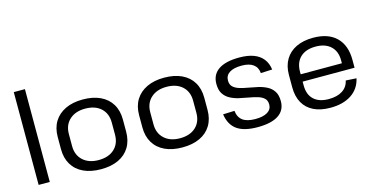

<svg xmlns="http://www.w3.org/2000/svg" viewBox="-75 -1105 2882 1479"><g transform="rotate(-15 1366.5 -366.0)"><path d="M173.1 -740V0H84.2V-740Z M581.5 7.9Q500.5 7.9 442.2 -19.5Q383.9 -46.9 352.8 -98.5Q321.7 -150.1 321.7 -221.4V-318.6Q321.7 -389.9 353.2 -441.1Q384.8 -492.2 443.1 -520.1Q501.4 -547.9 581.5 -547.9Q662.7 -547.9 721 -520.5Q779.3 -493.1 810.4 -441.5Q841.5 -389.9 841.5 -318.6V-221.4Q841.5 -150.1 810.4 -98.5Q779.3 -46.9 721 -19.5Q662.7 7.9 581.5 7.9ZM581.5 -65.1Q660.8 -65.1 706.7 -107.3Q752.7 -149.5 752.7 -222.1V-317.9Q752.7 -390.7 706.7 -432.8Q660.8 -474.9 581.5 -474.9Q503.3 -474.9 456.9 -432.4Q410.5 -389.9 410.5 -317.9V-222.1Q410.5 -150.3 456.9 -107.7Q503.3 -65.1 581.5 -65.1Z M1230.5 7.9Q1149.5 7.9 1091.2 -19.5Q1032.9 -46.9 1001.8 -98.5Q970.7 -150.1 970.7 -221.4V-318.6Q970.7 -389.9 1002.2 -441.1Q1033.8 -492.2 1092.1 -520.1Q1150.4 -547.9 1230.5 -547.9Q1311.7 -547.9 1370 -520.5Q1428.3 -493.1 1459.4 -441.5Q1490.5 -389.9 1490.5 -318.6V-221.4Q1490.5 -150.1 1459.4 -98.5Q1428.3 -46.9 1370 -19.5Q1311.7 7.9 1230.5 7.9ZM1230.5 -65.1Q1309.8 -65.1 1355.7 -107.3Q1401.7 -149.5 1401.7 -222.1V-317.9Q1401.7 -390.7 1355.7 -432.8Q1309.8 -474.9 1230.5 -474.9Q1152.3 -474.9 1105.9 -432.4Q1059.5 -389.9 1059.5 -317.9V-222.1Q1059.5 -150.3 1105.9 -107.7Q1152.3 -65.1 1230.5 -65.1Z M1830.2 7.2Q1722.4 7.2 1666.1 -32.7Q1609.9 -72.7 1597.5 -157.4L1688.7 -160.7Q1694.6 -108.2 1729 -83Q1763.3 -57.9 1829.3 -57.9Q1891.9 -57.9 1926.1 -79Q1960.4 -100.1 1960.4 -139Q1960.4 -171.4 1941.1 -188.9Q1921.9 -206.5 1890.5 -215.7Q1859.2 -225 1821.6 -231.3Q1784.1 -237.7 1746.6 -246.3Q1709 -255 1677.6 -271.8Q1646.3 -288.6 1627 -318.1Q1607.8 -347.5 1607.8 -396.7Q1607.8 -470.9 1664.4 -509.5Q1720.9 -548.1 1830.5 -548.1Q1896.9 -548.1 1943.6 -530.8Q1990.4 -513.5 2017.8 -478.9Q2045.2 -444.4 2052 -393.2L1960.5 -389Q1956.9 -435.3 1924.2 -459.1Q1891.5 -483 1831.7 -483Q1768.5 -483 1734.7 -461.1Q1700.9 -439.2 1700.9 -398.5Q1700.9 -366.1 1720.1 -348.2Q1739.4 -330.3 1770.8 -320.9Q1802.1 -311.6 1839.7 -305.3Q1877.2 -298.9 1914.7 -290.2Q1952.3 -281.5 1983.6 -265Q2015 -248.6 2034.2 -219.1Q2053.5 -189.6 2053.5 -140.5Q2053.5 -68.1 1996.7 -30.4Q1939.9 7.2 1830.2 7.2Z M2411 7.9Q2332.9 7.9 2278.1 -18.7Q2223.3 -45.2 2194.5 -96.4Q2165.7 -147.6 2165.7 -220.5V-319.5Q2165.7 -390.7 2196.2 -441.9Q2226.6 -493.1 2283.4 -520.5Q2340.1 -547.9 2418.9 -547.9Q2539.1 -547.9 2603.8 -484.4Q2668.5 -420.8 2668.5 -304.5V-242.1H2237.5V-300.6H2597.2L2583.1 -277.6V-324.4Q2583.1 -396.4 2539.7 -436.8Q2496.3 -477.2 2420.1 -477.2Q2341.1 -477.2 2297.8 -435.9Q2254.5 -394.7 2254.5 -320.1V-211.9Q2254.5 -138.4 2296.5 -99.2Q2338.5 -60.1 2415.1 -60.1Q2483.3 -60.1 2525.1 -87.4Q2566.9 -114.7 2577.3 -164.8L2662 -159.7Q2644.1 -79.3 2578.3 -35.7Q2512.6 7.9 2411 7.9Z"/></g></svg>

Font: Pathway Extreme 8pt Thin
Style: Regular
Weight: 100
Version: Version 1.001;gftools[0.9.26]